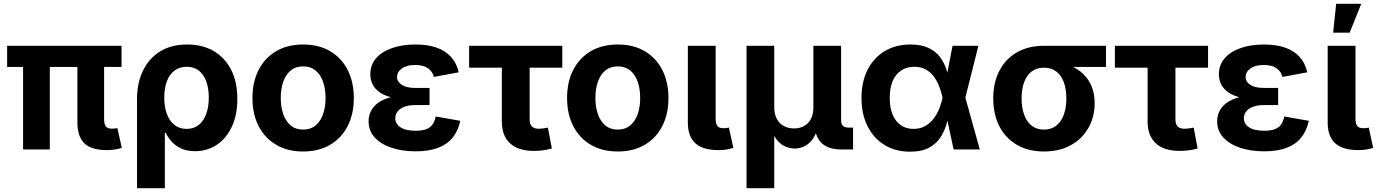

<svg xmlns="http://www.w3.org/2000/svg" viewBox="-20 -787 7258 1011"><path d="M543.9 3.4Q460.3 3.4 423.9 -32.7Q387.6 -68.9 387.6 -141.7V-514.1H528.2V-159.7Q528.2 -133.2 537.4 -121.4Q546.5 -109.6 568.6 -109.6Q580.4 -109.6 586.8 -110.4Q593.2 -111.2 598 -112.9L621.3 -8.3Q610.1 -4.6 590.1 -0.6Q570.1 3.4 543.9 3.4ZM101.5 0V-514.1H242.2V0ZM17.6 -434.5V-545.9H619.9V-434.5Z M701.5 204.1V-264.8Q701.5 -350.8 733.2 -415.6Q764.8 -480.4 823.7 -516.6Q882.7 -552.7 965.6 -552.7Q1045.1 -552.7 1104.4 -518.7Q1163.6 -484.6 1196.6 -420.6Q1229.7 -356.5 1229.7 -266.7Q1229.7 -180.7 1200.4 -118.9Q1171.1 -57 1120.7 -24Q1070.3 9.1 1007.4 9.1Q962.8 9.1 932.1 -6Q901.4 -21 882.2 -43.2Q863 -65.4 852.7 -87.4H848V204.1ZM962.6 -108.3Q1000.7 -108.3 1026.7 -129.3Q1052.7 -150.3 1066 -187.5Q1079.4 -224.6 1079.4 -273.2Q1079.4 -320.9 1066.4 -357.5Q1053.3 -394 1027.6 -414.7Q1001.8 -435.4 963.3 -435.4Q925.9 -435.4 899.2 -415.5Q872.6 -395.6 858.8 -359.3Q844.9 -322.9 844.9 -273.2Q844.9 -224.2 858.6 -187Q872.4 -149.7 898.8 -129Q925.2 -108.3 962.6 -108.3Z M1576.2 10.7Q1494.1 10.7 1434.1 -24.6Q1374.1 -59.9 1341.7 -123.3Q1309.2 -186.6 1309.2 -270.6Q1309.2 -355.2 1341.7 -418.7Q1374.1 -482.2 1434.1 -517.4Q1494.1 -552.7 1576.2 -552.7Q1658.6 -552.7 1718.4 -517.4Q1778.3 -482.2 1810.7 -418.7Q1843.1 -355.2 1843.1 -270.6Q1843.1 -186.6 1810.7 -123.3Q1778.3 -59.9 1718.4 -24.6Q1658.6 10.7 1576.2 10.7ZM1576.2 -104.6Q1615.3 -104.6 1641.6 -126.3Q1667.9 -148.1 1681 -185.8Q1694.2 -223.5 1694.2 -271.1Q1694.2 -319.2 1681 -356.8Q1667.9 -394.3 1641.6 -415.9Q1615.3 -437.5 1576.2 -437.5Q1537.1 -437.5 1510.9 -415.9Q1484.7 -394.3 1471.6 -356.9Q1458.4 -319.5 1458.4 -271.1Q1458.4 -223.5 1471.6 -185.8Q1484.7 -148.1 1510.9 -126.3Q1537.1 -104.6 1576.2 -104.6Z M2168.2 9.8Q2097.6 9.8 2041.6 -9Q1985.5 -27.7 1953.1 -63.1Q1920.8 -98.5 1920.8 -148.5Q1920.8 -177 1933 -201.9Q1945.2 -226.7 1971 -245.5Q1996.8 -264.3 2037.3 -275Q2077.9 -285.8 2134.5 -285.8H2241.8V-233.7H2165.8Q2132.5 -233.7 2109.3 -224.7Q2086 -215.8 2073.8 -200.2Q2061.5 -184.5 2061.5 -163.9Q2061.5 -134.7 2088.6 -116.7Q2115.6 -98.6 2169 -98.6Q2203.3 -98.6 2224.6 -106.8Q2245.8 -114.9 2257.5 -131.6Q2269.2 -148.3 2274.2 -173.6L2403.6 -150.9Q2392.6 -99 2364 -63.1Q2335.4 -27.1 2287 -8.7Q2238.7 9.8 2168.2 9.8ZM2134.5 -264.4Q2081.4 -264.4 2042.7 -274Q2004 -283.6 1979 -301.1Q1954 -318.7 1942 -342.7Q1929.9 -366.7 1929.9 -395Q1929.9 -445.8 1960.9 -480.9Q1991.9 -516 2045.8 -534.4Q2099.7 -552.7 2167.5 -552.7Q2231.8 -552.7 2278.8 -536.2Q2325.9 -519.7 2355.2 -487.2Q2384.5 -454.7 2395.4 -406.2L2264.8 -382Q2257.2 -411.1 2233.1 -427.9Q2209 -444.8 2166.8 -444.8Q2121.3 -444.8 2096 -426.5Q2070.7 -408.2 2070.7 -381.7Q2070.7 -356.3 2095.8 -340.2Q2120.9 -324 2165.8 -324H2241.8V-264.4Z M2791.4 7.6Q2709.2 7.6 2665.9 -32.2Q2622.5 -72.1 2622.5 -146.9V-430.6H2450.2V-545.9H2940.8V-430.6H2768.9V-159.8Q2768.9 -133.7 2780.5 -121.4Q2792.1 -109 2818.4 -109Q2827.2 -109 2842.2 -111.1Q2857.3 -113.2 2865.1 -115.1L2885.9 -5.3Q2862.1 1.7 2838 4.7Q2813.9 7.6 2791.4 7.6Z M3233 10.7Q3150.8 10.7 3090.8 -24.6Q3030.8 -59.9 2998.4 -123.3Q2966 -186.6 2966 -270.6Q2966 -355.2 2998.4 -418.7Q3030.8 -482.2 3090.8 -517.4Q3150.8 -552.7 3233 -552.7Q3315.3 -552.7 3375.2 -517.4Q3435 -482.2 3467.4 -418.7Q3499.9 -355.2 3499.9 -270.6Q3499.9 -186.6 3467.4 -123.3Q3435 -59.9 3375.2 -24.6Q3315.3 10.7 3233 10.7ZM3233 -104.6Q3272.1 -104.6 3298.3 -126.3Q3324.6 -148.1 3337.8 -185.8Q3350.9 -223.5 3350.9 -271.1Q3350.9 -319.2 3337.8 -356.8Q3324.6 -394.3 3298.3 -415.9Q3272.1 -437.5 3233 -437.5Q3193.8 -437.5 3167.6 -415.9Q3141.5 -394.3 3128.3 -356.9Q3115.2 -319.5 3115.2 -271.1Q3115.2 -223.5 3128.3 -185.8Q3141.5 -148.1 3167.6 -126.3Q3193.8 -104.6 3233 -104.6Z M3764.3 3.4Q3680.6 3.4 3641.3 -32.7Q3601.9 -68.9 3601.9 -141.7V-545.9H3748.4V-161.8Q3748.4 -135.5 3757.5 -123.7Q3766.7 -111.9 3788.8 -111.9Q3800.5 -111.9 3806.9 -112.7Q3813.3 -113.6 3818.1 -115.3L3841.5 -8.3Q3829.8 -4.4 3809.7 -0.5Q3789.5 3.4 3764.3 3.4Z M3911 204.1V-545.9H4056.9V-223.3Q4056.9 -185.7 4070.5 -160.6Q4084.1 -135.5 4107.7 -123.1Q4131.3 -110.7 4160.8 -110.7Q4190.8 -110.7 4213.7 -123.2Q4236.7 -135.7 4249.9 -160.7Q4263 -185.7 4263 -223.3V-545.9H4408.9V-154.4Q4408.9 -133.9 4418.7 -124.4Q4428.4 -115 4450.1 -115H4471.9V0H4410Q4339 0 4304.1 -36Q4269.2 -72 4269.2 -139.7V-189H4293.4Q4293.4 -134.6 4281.3 -98.8Q4269.2 -63.1 4249.7 -42.6Q4230.3 -22 4207.8 -13.4Q4185.4 -4.8 4164.8 -4.8Q4143.3 -4.8 4120.4 -13.4Q4097.4 -22 4077.6 -42.6Q4057.9 -63.1 4045.5 -98.8Q4033.2 -134.6 4033.2 -189H4056.9V204.1Z M4772.1 11.7Q4695.2 11.7 4637.6 -23.6Q4579.9 -59 4548.1 -122.6Q4516.3 -186.1 4516.3 -271Q4516.3 -356.4 4548.3 -419.6Q4580.4 -482.8 4638.5 -517.8Q4696.5 -552.7 4773.9 -552.7Q4832.2 -552.7 4869.9 -534.4Q4907.6 -516.1 4929.5 -486.9Q4951.4 -457.6 4962.4 -424Q4973.5 -390.5 4978.5 -360.5H5026.1L5062.8 -274.4L5139.2 0H5001.4L4942.7 -274.4Q4936.3 -304.5 4925.1 -333.1Q4913.9 -361.6 4896.5 -384.7Q4879.1 -407.9 4853.9 -421.6Q4828.8 -435.4 4794.8 -435.4Q4754.3 -435.4 4725.1 -415.8Q4695.9 -396.3 4680.4 -359.9Q4665 -323.5 4665 -271.9Q4665 -220.9 4679.9 -184.2Q4694.9 -147.5 4723.2 -127.9Q4751.4 -108.3 4790.4 -108.3Q4824.8 -108.3 4850.8 -122.8Q4876.8 -137.3 4895.3 -161.1Q4913.7 -185 4925.4 -213.9Q4937.1 -242.7 4942.7 -271.5L4995.7 -545.9H5131.9L5062.8 -271.5L5026.1 -191H4978.4Q4972.5 -161.2 4961.7 -126.3Q4950.9 -91.3 4929.5 -59.9Q4908 -28.4 4870.3 -8.3Q4832.5 11.7 4772.1 11.7Z M5477.1 10.7Q5395 10.7 5334.9 -24.2Q5274.8 -59.1 5242.4 -121.9Q5210.1 -184.8 5210.1 -268.7Q5210.1 -352.5 5242.6 -414.7Q5275 -477 5335 -511.5Q5395 -545.9 5477.1 -545.9H5803.7V-434.5H5565.5L5477.1 -430.6Q5438 -430.6 5411.8 -410.2Q5385.6 -389.8 5372.5 -353.5Q5359.3 -317.1 5359.3 -268.7Q5359.3 -221.1 5372.5 -183.9Q5385.6 -146.8 5411.8 -125.7Q5438 -104.6 5477.1 -104.6Q5516.2 -104.6 5542.5 -125.8Q5568.8 -147 5581.9 -184Q5595 -221.1 5595 -268.7Q5595 -317.1 5581.9 -353.5Q5568.8 -389.8 5542.5 -410.2Q5516.2 -430.6 5477.1 -430.6V-466.1Q5536.7 -466.1 5585.8 -451.9Q5634.9 -437.8 5670.2 -409.6Q5705.5 -381.5 5724.8 -339.9Q5744 -298.3 5744 -243.1Q5744 -171.8 5711.6 -114.2Q5679.2 -56.6 5619.3 -22.9Q5559.5 10.7 5477.1 10.7Z M6191.8 7.6Q6109.6 7.6 6066.3 -32.2Q6022.9 -72.1 6022.9 -146.9V-430.6H5850.6V-545.9H6341.2V-430.6H6169.3V-159.8Q6169.3 -133.7 6180.9 -121.4Q6192.5 -109 6218.8 -109Q6227.6 -109 6242.6 -111.1Q6257.7 -113.2 6265.5 -115.1L6286.3 -5.3Q6262.4 1.7 6238.4 4.7Q6214.3 7.6 6191.8 7.6Z M6636.5 9.8Q6565.9 9.8 6509.8 -9Q6453.7 -27.7 6421.4 -63.1Q6389 -98.5 6389 -148.5Q6389 -177 6401.3 -201.9Q6413.5 -226.7 6439.3 -245.5Q6465 -264.3 6505.6 -275Q6546.1 -285.8 6602.8 -285.8H6710.1V-233.7H6634.1Q6600.8 -233.7 6577.5 -224.7Q6554.3 -215.8 6542 -200.2Q6529.8 -184.5 6529.8 -163.9Q6529.8 -134.7 6556.8 -116.7Q6583.8 -98.6 6637.2 -98.6Q6671.5 -98.6 6692.8 -106.8Q6714.1 -114.9 6725.8 -131.6Q6737.5 -148.3 6742.5 -173.6L6871.9 -150.9Q6860.8 -99 6832.2 -63.1Q6803.6 -27.1 6755.3 -8.7Q6707 9.8 6636.5 9.8ZM6602.8 -264.4Q6549.7 -264.4 6511 -274Q6472.3 -283.6 6447.3 -301.1Q6422.3 -318.7 6410.3 -342.7Q6398.2 -366.7 6398.2 -395Q6398.2 -445.8 6429.2 -480.9Q6460.1 -516 6514.1 -534.4Q6568 -552.7 6635.8 -552.7Q6700 -552.7 6747.1 -536.2Q6794.2 -519.7 6823.5 -487.2Q6852.8 -454.7 6863.7 -406.2L6733 -382Q6725.5 -411.1 6701.4 -427.9Q6677.3 -444.8 6635.1 -444.8Q6589.6 -444.8 6564.3 -426.5Q6539 -408.2 6539 -381.7Q6539 -356.3 6564.1 -340.2Q6589.2 -324 6634.1 -324H6710.1V-264.4Z M7133.4 3.4Q7049.8 3.4 7010.4 -32.7Q6971.1 -68.9 6971.1 -141.7V-545.9H7117.5V-161.8Q7117.5 -135.5 7126.7 -123.7Q7135.8 -111.9 7157.9 -111.9Q7169.7 -111.9 7176.1 -112.7Q7182.5 -113.6 7187.3 -115.3L7210.6 -8.3Q7198.9 -4.4 7178.8 -0.5Q7158.7 3.4 7133.4 3.4ZM6999.8 -615.1 7015.8 -767.1H7147.8L7086.9 -615.1Z"/></svg>

Font: Adwaita Sans
Style: Regular
Weight: 400
Designer: Rasmus Andersson
Foundry: rsms
Version: Version 4.001;git-9221beed3